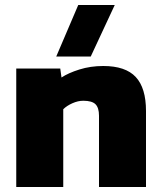

<svg xmlns="http://www.w3.org/2000/svg" viewBox="-20 -748 644 768"><path d="M205 -522 293 -728H439L343 -522ZM45 0V-474H221L226 -438Q253 -456 297.5 -470Q342 -484 393 -484Q482 -484 523 -440Q564 -396 564 -304V0H376V-285Q376 -317 362 -331Q348 -345 313 -345Q292 -345 269.5 -335Q247 -325 233 -311V0Z"/></svg>

Font: Kanit
Style: Bold
Weight: 700
Designer: Katatrad Team
Foundry: CadsonDemak
Version: Version 2.000; ttfautohint (v1.8.3)